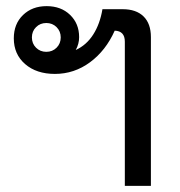

<svg xmlns="http://www.w3.org/2000/svg" viewBox="-20 -606 586 626"><path d="M472 -485V0H387V-470Q387 -505 354 -506Q325 -441 273.5 -403Q222 -365 159 -365Q99 -365 62 -397Q25 -429 25 -481Q25 -528 55 -557Q85 -586 132 -586Q179 -586 208.5 -557.5Q238 -529 238 -485Q238 -463 227 -443Q262 -459 284 -493.5Q306 -528 314 -576H380Q424 -576 448 -552.5Q472 -529 472 -485ZM178 -484Q178 -504 164.5 -517.5Q151 -531 131 -531Q111 -531 97.5 -517.5Q84 -504 84 -484Q84 -464 97.5 -450.5Q111 -437 131 -437Q151 -437 164.5 -450.5Q178 -464 178 -484Z"/></svg>

Font: Sarabun
Style: Regular
Weight: 400
Designer: Suppakit Chalermlarp | Katatrad Co.,Ltd.
Foundry: Cadson Demak Co.,Ltd.
Version: Version 1.000; ttfautohint (v1.6)